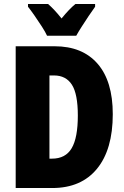

<svg xmlns="http://www.w3.org/2000/svg" viewBox="-20 -947 627 967"><path d="M548 -372Q548 -194 468.5 -97Q389 0 243 0H59V-714H255Q395 -714 471.5 -626Q548 -538 548 -372ZM372 -365Q372 -474 342 -520.5Q312 -567 252 -567H229V-148H242Q310 -148 341 -200.5Q372 -253 372 -365ZM217 -767Q209 -785 191 -813Q173 -841 153.5 -869Q134 -897 121 -913V-927H222Q237 -914 254 -896Q271 -878 290 -854Q330 -903 360 -927H459V-913Q445 -894 427 -867Q409 -840 392 -813.5Q375 -787 364 -767Z"/></svg>

Font: Noto Sans Sinhala UI ExtraCondensed Black
Style: Regular
Weight: 900
Width: 2
Designer: Jelle Bosma - Monotype Design Team
Foundry: Monotype Imaging Inc.
Version: Version 2.006; ttfautohint (v1.8.4.7-5d5b)